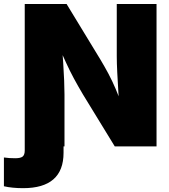

<svg xmlns="http://www.w3.org/2000/svg" viewBox="-81 -748 865 981"><path d="M-61 203.6V56.6Q-47.4 58.6 -33 59.6Q-18.6 60.5 -2.9 60.5Q24.4 60.5 34.9 51.8Q45.4 43 45.4 21V-61H243.7V32.7Q243.7 123 191.9 168.2Q140.1 213.4 37.1 213.4Q9.3 213.4 -15.6 210.9Q-40.5 208.5 -61 203.6ZM45.4 0V-727.5H259.3L433.1 -441.9Q453.6 -407.7 472.9 -371.6Q492.2 -335.4 510.7 -292Q529.3 -248.5 547.9 -193.8L529.8 -184.1Q527.3 -223.6 523.9 -275.4Q520.5 -327.1 518.1 -377.2Q515.6 -427.2 515.6 -460.9V-727.5H718.8V0H505.4L342.8 -265.6Q317.9 -307.6 296.9 -346.4Q275.9 -385.3 255.6 -429.7Q235.4 -474.1 210.4 -529.8L234.4 -531.7Q238.3 -480.5 241.7 -429.9Q245.1 -379.4 246.8 -336.7Q248.5 -293.9 248.5 -265.6V0Z"/></svg>

Font: Inter 17pt Black
Style: Regular
Weight: 900
Version: Version 4.001;git-66647c0bb